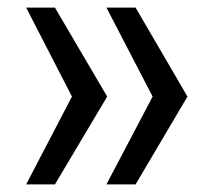

<svg xmlns="http://www.w3.org/2000/svg" viewBox="-20 -545 554 507"><path d="M338 -525 475 -290 338 -58H261L383 -290L261 -525ZM125 -525 263 -290 125 -58H49L170 -290L49 -525Z"/></svg>

Font: Hubot Sans Condensed ExtraLight
Style: Regular
Weight: 400
Version: Version 2.000